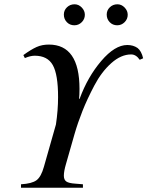

<svg xmlns="http://www.w3.org/2000/svg" viewBox="-20 -876 688 896"><path d="M576 -807Q576 -787 561.5 -772.5Q547 -758 527 -758Q506 -758 492 -772.5Q478 -787 478 -808Q478 -828 492.5 -842Q507 -856 528 -856Q547 -856 561.5 -841Q576 -826 576 -807ZM376 -807Q376 -787 361.5 -772.5Q347 -758 327 -758Q306 -758 292 -772.5Q278 -787 278 -808Q278 -828 292.5 -842Q307 -856 328 -856Q347 -856 361.5 -841Q376 -826 376 -807ZM648 -604 632 -597Q615 -622 592 -622Q545 -622 499.5 -581.5Q454 -541 420.5 -477.5Q387 -414 365 -358.5Q343 -303 328 -251L288 -111Q278 -77 278 -56Q278 -37 289.5 -29Q301 -21 331 -19L367 -16V0H78V-16Q129 -19 150.5 -35Q172 -51 185 -98L241 -295Q251 -361 251 -423Q251 -528 226.5 -572Q202 -616 142 -616Q122 -616 96 -605L89 -619Q125 -645 150.5 -656.5Q176 -668 208 -668Q351 -668 351 -461Q351 -431 349 -415H352V-416Q389 -517 452.5 -591.5Q516 -666 574 -666Q602 -666 622 -652Q640 -638 648 -604Z"/></svg>

Font: STIX MathJax Alphabets
Style: Italic
Weight: 400
Italic angle: -16.33°
Designer: MicroPress Inc., with final additions and corrections provided by Coen Hoffman, Elsevier (retired)
Version: Version 1.1.1